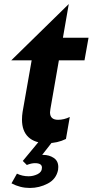

<svg xmlns="http://www.w3.org/2000/svg" viewBox="-20 -699 459 952"><path d="M89 -106Q89 -49 121 -19Q153 11 213 11Q265 11 307 -10L326 -119Q297 -105 268 -105Q228 -105 228 -142Q228 -147 230 -159L272 -400H399L419 -512H292L321 -679L36 -400H137L92 -144Q89 -125 89 -106ZM243 0H175L93 99L113 119Q136 110 153 110Q188 110 188 132Q188 154 166.5 164.5Q145 175 122 175Q91 175 64 162L37 210Q80 233 128 233Q175 233 217 211Q259 189 268 143Q269 138 269 129Q269 99 246.5 84Q224 69 194 69H189Z"/></svg>

Font: Geom SemiBold
Style: Bold Italic
Weight: 600
Italic angle: -10°
Version: Version 1.102